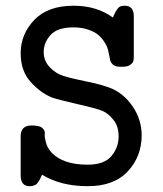

<svg xmlns="http://www.w3.org/2000/svg" viewBox="-20 -639 565 667"><path d="M51.8 -29.8V-167Q52.7 -203.1 89.8 -203.1Q115.7 -203.1 126 -195.3Q136.7 -186.5 135.7 -174.8Q135.7 -173.3 135.3 -171.9Q134.8 -160.6 139.6 -144Q144.5 -125 159.2 -108.9Q199.2 -66.9 284.2 -66.9Q342.3 -66.9 367.2 -96.9Q392.1 -127 392.1 -165Q392.1 -200.2 374.5 -222.2Q356.9 -244.1 337.9 -252.9Q321.8 -260.7 249.3 -277.3Q176.8 -293.9 159.2 -300.8Q120.1 -316.9 85.9 -355Q51.8 -393.1 51.8 -454.1Q51.8 -520 98.9 -569.6Q146 -619.1 235.8 -619.1Q315.9 -619.1 372.1 -578.1Q385.3 -608.9 395 -615.2Q401.9 -619.1 413.1 -619.1Q445.3 -619.1 444.8 -581.1V-443.8Q444.8 -434.1 443.4 -427.5Q441.9 -420.9 432.9 -414.1Q423.8 -407.2 407.2 -407.2H397Q370.1 -407.2 362.8 -429.2Q362.8 -430.2 360.4 -441.7Q357.9 -453.1 355.5 -464.6Q353 -476.1 344 -491Q335 -505.9 322.5 -516.8Q310.1 -527.8 287.1 -535.9Q264.2 -543.9 234.9 -543.9Q179.7 -543.9 155.8 -517.6Q131.8 -491.2 131.8 -458Q131.8 -427.2 153.3 -405Q174.8 -382.8 201.2 -375Q222.2 -368.2 254.2 -361.6Q286.1 -355 309.6 -349.6Q333 -344.2 358.4 -335.2Q383.8 -326.2 405.3 -308.6Q426.8 -291 442.9 -266.1Q471.7 -222.2 472.2 -169.9Q472.2 -95.7 424.1 -43.9Q376 7.8 285.2 7.8Q190.9 7.8 126 -32.2Q125 -30.3 122.1 -23.7Q119.1 -17.1 117.7 -14.2Q116.2 -11.2 112.5 -6.1Q108.9 -1 105.5 1.5Q102.1 3.9 96.4 5.9Q90.8 7.8 84 7.8Q83.5 7.8 83 7.8Q51.8 7.8 51.8 -29.8Z"/></svg>

Font: CMU Typewriter Text
Style: Bold
Weight: 700
Version: Version 0.7.0